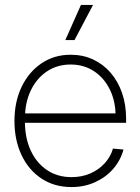

<svg xmlns="http://www.w3.org/2000/svg" viewBox="-20 -755 572 785"><path d="M272.5 9.8Q202.1 9.8 149.4 -25.1Q96.7 -60.1 67.9 -121.3Q39.1 -182.6 39.1 -260.3Q39.1 -338.9 68.4 -399.9Q97.7 -460.9 149.7 -496.1Q201.7 -531.2 268.6 -531.2Q318.8 -531.2 360.4 -512Q401.9 -492.7 432.1 -457.8Q462.4 -422.9 479 -375Q495.6 -327.1 495.6 -269.5V-252.9H62.5V-291.5H470.7L452.6 -279.8Q452.6 -341.3 429 -389.2Q405.3 -437 364 -464.1Q322.8 -491.2 268.6 -491.2Q213.9 -491.2 171.6 -462.9Q129.4 -434.6 105.7 -384.8Q82 -335 82 -270.5V-256.8Q82 -190.9 105.5 -139.9Q128.9 -88.9 171.9 -59.8Q214.8 -30.8 272.5 -30.8Q314.9 -30.8 349.4 -45.9Q383.8 -61 408 -87.4Q432.1 -113.8 441.9 -147.5L484.9 -143.6Q473.1 -99.6 443.1 -64.9Q413.1 -30.3 369.1 -10.3Q325.2 9.8 272.5 9.8ZM247.1 -591.3 311 -734.9H360.4L284.7 -591.3Z"/></svg>

Font: Inter 28pt ExtraLight
Style: Regular
Weight: 250
Designer: Rasmus Andersson
Foundry: rsms
Version: Version 4.001;git-66647c0bb